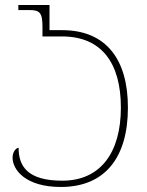

<svg xmlns="http://www.w3.org/2000/svg" viewBox="-20 -734 586 764"><path d="M222 10C397 10 489 -106 489 -306C489 -497 403 -614 227 -614H177V-714H53V-694H96C138 -694 149 -684 149 -627V-589H227C386 -589 461 -481 461 -306C461 -127 380 -15 228 -15C89 -15 54 -73 54 -146C45 -146 30 -131 30 -107C30 -58 82 10 222 10Z"/></svg>

Font: Noto Serif Georgian Thin
Style: Regular
Weight: 100
Designer: Monotype Design Team, Akaki Razmadze
Foundry: Google LLC
Version: Version 2.003